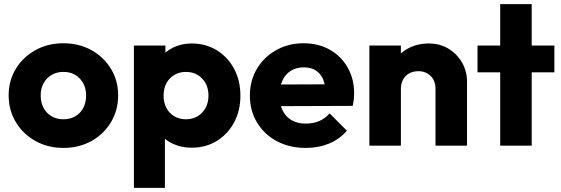

<svg xmlns="http://www.w3.org/2000/svg" viewBox="-20 -707 2724 932"><path d="M288 11Q212.5 11 152.2 -22.5Q92 -56 57 -114Q22 -172 22 -244Q22 -316 56.8 -373Q91.5 -430 151.8 -463.5Q212 -497 287.5 -497Q363.5 -497 423.5 -463.8Q483.5 -430.5 518.5 -373.2Q553.5 -316 553.5 -244Q553.5 -172 518.8 -114Q484 -56 424 -22.5Q364 11 288 11ZM287.5 -128Q320.5 -128 345.5 -142.5Q370.5 -157 384.2 -183.2Q398 -209.5 398 -243.5Q398 -277.5 383.8 -303.2Q369.5 -329 345 -343.5Q320.5 -358 287.5 -358Q255.5 -358 230.5 -343.2Q205.5 -328.5 191.5 -302.8Q177.5 -277 177.5 -243Q177.5 -209.5 191.5 -183.2Q205.5 -157 230.5 -142.5Q255.5 -128 287.5 -128Z M910 10Q860.5 10 819.5 -9Q778.5 -28 752.8 -61.5Q727 -95 723 -138V-343Q727 -386 753 -420.8Q779 -455.5 819.9 -475.8Q860.9 -496 910 -496Q979 -496 1032.5 -463Q1086 -430 1116.5 -372.8Q1147 -315.5 1147 -242.5Q1147 -170 1116.5 -113Q1086 -56 1032.5 -23Q979 10 910 10ZM630 205V-486H783V-361.2L757.5 -243L780.5 -125V205ZM882.3 -128Q914.7 -128 939.3 -142.8Q964 -157.5 978 -183.5Q992 -209.6 992 -243.2Q992 -277 978 -302.8Q964 -328.5 939.5 -343.2Q914.9 -358 883 -358Q851 -358 826.3 -343.4Q801.5 -328.8 787.8 -302.9Q774 -277 774 -243.1Q774 -209.5 787.5 -183.5Q801 -157.5 825.8 -142.8Q850.5 -128 882.3 -128Z M1464.5 11Q1385.5 11 1324.2 -21.5Q1263 -54 1228 -111.8Q1193 -169.5 1193 -243Q1193 -316 1227.2 -373.2Q1261.5 -430.5 1320.8 -463.8Q1380 -497 1453.5 -497Q1525.5 -497 1580.8 -465.8Q1636 -434.5 1667.5 -379.5Q1699 -324.5 1699 -254Q1699 -240.5 1697.5 -226Q1696 -211.5 1692 -193L1273 -191.5V-296.5L1627 -298L1561 -253.5Q1560 -295.5 1547.8 -323.2Q1535.5 -351 1512.2 -365.5Q1489 -380 1454.5 -380Q1418.5 -380 1392 -363.5Q1365.5 -347 1351.2 -316.8Q1337 -286.5 1337 -244Q1337 -201 1352.2 -170.2Q1367.5 -139.5 1396 -123.2Q1424.5 -107 1464 -107Q1500 -107 1529 -119.2Q1558 -131.5 1580 -156.5L1664 -72.5Q1628 -31 1577 -10Q1526 11 1464.5 11Z M2094 0V-276.5Q2094 -315 2070.5 -338.2Q2047 -361.5 2010.6 -361.5Q1985.9 -361.5 1966.7 -351Q1947.5 -340.5 1936.8 -321.2Q1926 -302 1926 -276.5L1866.5 -305.5Q1866.5 -363 1891.8 -405.8Q1917 -448.5 1961.4 -472.2Q2005.9 -496 2062.2 -496Q2115.5 -496 2157.2 -470.5Q2199 -445 2223 -403Q2247 -361 2247 -311V0ZM1773 0V-486H1926V0Z M2408 0V-687H2561V0ZM2298 -356V-486H2671V-356Z"/></svg>

Font: Outfit Thin
Style: Regular
Weight: 100
Designer: Rodrigo Fuenzalida
Foundry: fragTYPE
Version: Version 1.100;gftools[0.9.27]